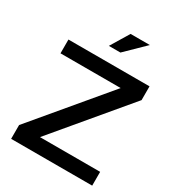

<svg xmlns="http://www.w3.org/2000/svg" viewBox="-206 -1001 1024 1122"><g transform="rotate(30 305.5 -440.0)"><path d="M591 -670H44V-577H450L44 -93V0H591V-93H185L591 -577ZM267 -756H345L472 -880H342Z"/></g></svg>

Font: LT Wave Text Medium
Style: Regular
Weight: 500
Designer: Daniel Lyons
Version: Version 2.5 (Glyphs App)